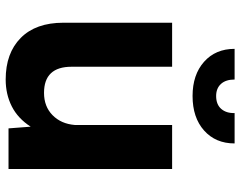

<svg xmlns="http://www.w3.org/2000/svg" viewBox="-105 -731 846 676"><g transform="rotate(90 318.0 -393.0)"><path d="M260 10Q167 10 113.5 -43Q60 -96 60 -193V-576H215V-222Q215 -125 307 -125Q355 -125 385.5 -155Q416 -185 420 -233V-576H575V0H432L426 -78Q397 -33 354.5 -11.5Q312 10 260 10ZM318 -648Q243 -648 197.5 -688.5Q152 -729 152 -796H260Q260 -765 275.5 -748Q291 -731 318 -731Q348 -731 363.5 -749Q379 -767 378 -796H485Q485 -729 439.5 -688.5Q394 -648 318 -648Z"/></g></svg>

Font: BDO Grotesk
Style: Bold
Weight: 700
Designer: Deni Anggara
Foundry: Lokal Container
Version: Version 2.000